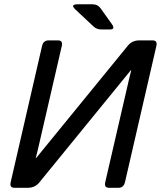

<svg xmlns="http://www.w3.org/2000/svg" viewBox="-20 -892 764 912"><path d="M338.9 -846.2Q311.5 -871.6 349.1 -871.6H419.9Q443.8 -871.6 457 -853.5L511.2 -777.8Q529.8 -752 501.5 -752H461.4Q439 -752 424.3 -766.1ZM48.8 0Q24.4 0 30.8 -26.9L179.7 -673.3Q186 -700.2 210.4 -700.2H255.4Q279.8 -700.2 273.4 -673.3L159.7 -180.7Q154.8 -158.7 149.9 -141.6H151.9L587.9 -675.8Q607.9 -700.2 642.1 -700.2H704.6Q729 -700.2 722.7 -673.3L573.7 -26.9Q567.4 0 543 0H498Q473.6 0 480 -26.9L593.8 -519.5Q598.6 -541.5 603.5 -558.6H601.6L166 -24.4Q146 0 111.3 0Z"/></svg>

Font: Istok Web
Style: Italic
Weight: 400
Italic angle: -13°
Designer: Andrey V. Panov
Foundry: Andrey V. Panov
Version: Version 1.0.2g